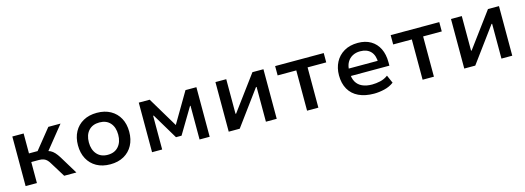

<svg xmlns="http://www.w3.org/2000/svg" viewBox="-5 -1186 5109 1870"><g transform="rotate(-15 2549.5 -250.5)"><path d="M96 0V-500H210V-299H297L459 -500H582L383 -253L369 -278Q399 -275 420 -264Q441 -253 459.5 -233Q478 -213 498 -181L608 0H485L396 -144Q383 -167 369 -182Q355 -197 335.5 -204.5Q316 -212 287 -212H210V0Z M950 9Q870 9 812 -23.5Q754 -56 722.5 -114.5Q691 -173 691 -251Q691 -329 722.5 -387Q754 -445 812 -477.5Q870 -510 949 -510Q1029 -510 1087 -477.5Q1145 -445 1176.5 -387Q1208 -329 1208 -251Q1208 -173 1176.5 -114.5Q1145 -56 1087 -23.5Q1029 9 950 9ZM949 -87Q1019 -87 1058 -132Q1097 -177 1097 -251Q1097 -326 1058 -369.5Q1019 -413 950 -413Q880 -413 840.5 -369.5Q801 -326 801 -251Q801 -177 840.5 -132Q880 -87 949 -87Z M1371 0V-500H1481L1663 -196L1842 -500H1952V0H1850V-340H1845L1690 -81H1634L1479 -340H1473V0Z M2144 0V-500H2253V-151H2259L2517 -500H2628V0H2519V-351H2513L2255 0Z M2934 0V-406H2746V-500H3236V-406H3048V0Z M3609 9Q3519 9 3454.5 -21.5Q3390 -52 3356.5 -111Q3323 -170 3323 -251Q3323 -325 3353.5 -383.5Q3384 -442 3442 -476Q3500 -510 3581 -510Q3657 -510 3711 -478Q3765 -446 3793.5 -388Q3822 -330 3822 -249V-216H3410V-291H3743L3725 -270Q3725 -347 3687.5 -386Q3650 -425 3582 -425Q3538 -425 3504 -406.5Q3470 -388 3450.5 -353Q3431 -318 3431 -266V-252Q3431 -194 3452.5 -156.5Q3474 -119 3515 -100.5Q3556 -82 3613 -82Q3653 -82 3695.5 -91.5Q3738 -101 3774 -128L3809 -48Q3768 -17 3714 -4Q3660 9 3609 9Z M4099 0V-406H3911V-500H4401V-406H4213V0Z M4519 0V-500H4628V-151H4634L4892 -500H5003V0H4894V-351H4888L4630 0Z"/></g></svg>

Font: Nunito Sans 6pt SemiBold
Style: Regular
Weight: 600
Version: Version 3.101;gftools[0.9.27]